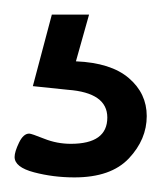

<svg xmlns="http://www.w3.org/2000/svg" viewBox="-20 -29 221 263"><path d="M102 -9 84 55Q132 57 156.5 78Q181 99 181 130Q181 162 156.5 188Q132 214 82 214Q53 214 26.5 207Q0 200 0 186Q0 179 6 166.5Q12 154 20 154Q23 154 40.5 161Q58 168 77 168Q127 168 127 132Q127 98 73 94L25 89L51 -9Z"/></svg>

Font: AkaAcidDosis
Style: SemiBold
Weight: 600
Designer: Edgar Tolentino, Pablo Impallari, Igino Marini, Cyberella
Foundry: Edgar Tolentino, Pablo Impallari, Igino Marini, Cyberella
Version: Version 1.007